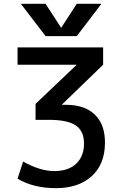

<svg xmlns="http://www.w3.org/2000/svg" viewBox="-20 -980 644 1010"><path d="M72.3 -40 101.6 -129.9Q191.4 -80.1 265.6 -80.1Q339.8 -80.1 380.9 -119.1Q421.9 -158.2 421.9 -224.6Q421.9 -291 378.4 -320.3Q335 -349.6 237.3 -349.6H167V-433.6L381.8 -637.7V-639.6H72.3V-730.5H522.5V-639.6L306.6 -430.7V-428.7H327.1Q424.8 -428.7 478.5 -377.4Q532.2 -326.2 532.2 -230.5Q532.2 -116.2 462.4 -53.2Q392.6 9.8 274.4 9.8Q156.2 9.8 72.3 -40ZM89.8 -960H219.7L300.8 -835H302.7L383.8 -960H513.7L383.8 -790H219.7Z"/></svg>

Font: GenEi M Gothic v2 Medium
Style: Regular
Weight: 500
Version: Version 2.0